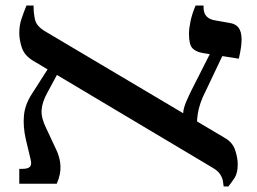

<svg xmlns="http://www.w3.org/2000/svg" viewBox="-20 -667 934 697"><path d="M792 10Q791 0 789 -11Q787 -22 779 -34.5Q771 -47 752 -58L101 -446Q69 -465 59.5 -493.5Q50 -522 50 -547Q50 -575 58 -598.5Q66 -622 76 -647H102V-640Q102 -618 107.5 -594.5Q113 -571 146 -552L795 -167Q824 -151 833.5 -122.5Q843 -94 843 -71Q843 -39 832 -22Q821 -5 809 10ZM50 0V-54H61Q82 -54 89 -62Q96 -70 91 -89L74 -160Q63 -208 67 -248.5Q71 -289 97 -328L159 -425L190 -401L151 -329Q133 -296 131 -267.5Q129 -239 148 -201L184 -124Q198 -95 199.5 -64.5Q201 -34 186 0ZM695 -215 645 -255Q645 -264 648 -275Q651 -286 656 -298Q661 -310 666.5 -321.5Q672 -333 677 -343L751 -489L793 -476L726 -335Q715 -314 708 -293.5Q701 -273 698 -254Q695 -235 695 -215ZM847 -454 719 -474Q692 -478 679 -491.5Q666 -505 666 -544Q666 -563 671.5 -589.5Q677 -616 690 -647H719V-640Q719 -619 730 -607.5Q741 -596 761 -593L812 -584Q835 -581 846 -566.5Q857 -552 857 -524Q857 -511 855 -496Q853 -481 847 -454Z"/></svg>

Font: Noto Serif Hebrew Medium
Style: Regular
Weight: 500
Version: Version 2.003